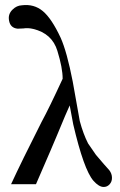

<svg xmlns="http://www.w3.org/2000/svg" viewBox="-20 -732 478 763"><path d="M414 -56Q425 -42 425 -25Q425 -10 415.5 0.5Q406 11 392 11Q373 11 351 -14Q313 -58 271 -238L257 -313Q246 -290 206 -193Q196 -168 123 0H24Q66 -91 145 -247Q175 -302 229 -419Q229 -462 208 -530Q187 -599 112 -617Q91 -622 73 -619L50 -618Q21 -621 16 -650Q11 -676 30 -694Q46 -710 67 -711Q115 -717 150 -688Q185 -659 221 -582Q246 -526 269 -408L297 -251Q311 -199 330 -162L361 -117Q398 -73 414 -56Z"/></svg>

Font: GFS Didot Classic
Style: Regular
Weight: 400
Designer: George D. Matthiopoulos
Foundry: George D. Matthiopoulos
Version: Version 1.000